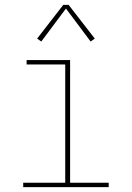

<svg xmlns="http://www.w3.org/2000/svg" viewBox="-20 -766 540 786"><path d="M75 0V-18H247V-502H89V-520H267V-18H425V0ZM149 -596 132 -608 239 -746H261L368 -608L351 -596L250 -731Z"/></svg>

Font: Zed Mono Thin
Style: Regular
Weight: 100
Monospace: yes
Designer: Belleve Invis
Foundry: Belleve Invis
Version: Version 1.0.0; ttfautohint (v1.8.4)